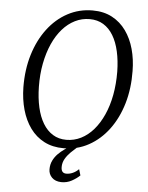

<svg xmlns="http://www.w3.org/2000/svg" viewBox="-62 -803 808 1048"><g transform="rotate(5 342.5 -278.5)"><path d="M309.5 10Q249 10 203.2 -13.8Q157.5 -37.5 126.5 -80.2Q95.5 -123 79.5 -179.8Q63.5 -236.5 62.5 -302.5Q61.5 -399.5 86.5 -481.5Q111.5 -563.5 157.5 -624.5Q203.5 -685.5 266.2 -719.2Q329 -753 403 -753Q464.5 -753 510.2 -728.5Q556 -704 586.5 -661.2Q617 -618.5 632.5 -562.5Q648 -506.5 648.5 -442.5Q650 -346.5 625.8 -264.2Q601.5 -182 555.8 -120.5Q510 -59 447.2 -24.5Q384.5 10 309.5 10ZM320.5 -37Q363 -37 400.8 -56Q438.5 -75 469 -110.2Q499.5 -145.5 521.5 -194.5Q543.5 -243.5 554.8 -303.5Q566 -363.5 565.5 -431.5Q564.5 -492.5 553.2 -542.5Q542 -592.5 520.2 -628.8Q498.5 -665 466.2 -684.8Q434 -704.5 391 -704.5Q348.5 -704.5 310.8 -685.8Q273 -667 242.5 -632.2Q212 -597.5 190.2 -548.8Q168.5 -500 157 -440.5Q145.5 -381 146.5 -312.5Q147.5 -251 159 -200.2Q170.5 -149.5 192.5 -113Q214.5 -76.5 246.5 -56.8Q278.5 -37 320.5 -37ZM313 195.5Q280 194.5 261.8 176Q243.5 157.5 243.5 131Q243.5 104.5 253.8 83.5Q264 62.5 280.2 46Q296.5 29.5 316.2 15.8Q336 2 355 -10.5L376 -23.5L386.5 -3.5Q368 12.5 350 30.2Q332 48 320.2 68.5Q308.5 89 308.5 113Q308.5 130.5 315.8 138.8Q323 147 337 147Q354.5 147 372 139.2Q389.5 131.5 404.5 116.5L414.5 150Q397 167 370.8 181.5Q344.5 196 313 195.5Z"/></g></svg>

Font: Merriweather 24pt Light
Style: Italic
Weight: 300
Italic angle: -7.8°
Version: Version 2.101